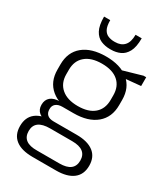

<svg xmlns="http://www.w3.org/2000/svg" viewBox="-223 -847 995 1135"><g transform="rotate(30 274.5 -280.0)"><path d="M271 -160Q172 -160 116 -206.5Q60 -253 60 -336V-371Q60 -455 116 -501Q172 -547 271 -547Q370 -547 425.5 -501Q481 -455 481 -371V-336Q481 -253 425.5 -206.5Q370 -160 271 -160ZM191 185Q115 185 75 154Q35 123 35 63Q35 3 74.5 -28Q114 -59 191 -59H351Q426 -59 466.5 -28Q507 3 507 63Q507 123 466.5 154Q426 185 351 185ZM347 139Q446 139 446 63Q446 -13 347 -13H196Q94 -13 94 63Q94 141 196 139ZM167 -39Q127 -39 104.5 -57.5Q82 -76 82 -109Q82 -143 104 -161.5Q126 -180 168 -180H271V-160H196Q167 -160 151 -146.5Q135 -133 136 -109Q136 -85 150.5 -72Q165 -59 194 -59H271V-39ZM271 -209Q344 -209 383 -243Q422 -277 422 -338V-369Q422 -430 383 -464Q344 -498 271 -498Q199 -498 159 -464Q119 -430 119 -369V-338Q119 -278 159 -243.5Q199 -209 271 -209ZM380 -519 519 -559H537V-499L380 -484ZM266 -596Q234 -596 205.5 -608Q177 -620 159.5 -652.5Q142 -685 142 -745H184Q184 -704 195.5 -683Q207 -662 226.5 -654.5Q246 -647 266 -647H273Q313 -647 335 -671Q357 -695 357 -745H399Q399 -685 381.5 -653Q364 -621 336 -608.5Q308 -596 275 -596Z"/></g></svg>

Font: Pathway Extreme 28pt ExtraLight
Style: Regular
Weight: 250
Designer: Eduardo Rodriguez Tunni
Foundry: Eduardo Rodriguez Tunni
Version: Version 1.001;gftools[0.9.26]